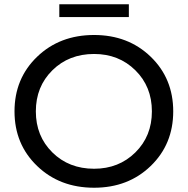

<svg xmlns="http://www.w3.org/2000/svg" viewBox="-20 -872 880 900"><path d="M584 -792H258V-852H584ZM421 8Q260 8 154 -94Q48 -196 48 -350Q48 -504 154 -606Q260 -708 421 -708Q581 -708 686.5 -606Q792 -504 792 -350Q792 -196 686.5 -94Q581 8 421 8ZM421 -81Q537 -81 614.5 -157.5Q692 -234 692 -350Q692 -466 614.5 -542.5Q537 -619 421 -619Q303 -619 225.5 -542.5Q148 -466 148 -350Q148 -234 225.5 -157.5Q303 -81 421 -81Z"/></svg>

Font: false
Style: Regular
Weight: 500
Designer: Julieta Ulanovsky
Foundry: Julieta Ulanovsky
Version: Version 7.222;hotconv 1.0.109;makeotfexe 2.5.65596